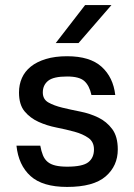

<svg xmlns="http://www.w3.org/2000/svg" viewBox="-20 -730 530 758"><path d="M245 8Q148 8 100.5 -35Q53 -78 45 -155H139Q143 -133 149.5 -117Q156 -101 168 -91Q180 -81 199 -76.5Q218 -72 245 -72Q306 -72 328.5 -89.5Q351 -107 351 -140Q351 -170 329 -185.5Q307 -201 274 -210Q241 -219 203 -226.5Q165 -234 132 -249Q99 -264 77 -290.5Q55 -317 55 -365Q55 -396 66.5 -422Q78 -448 101.5 -467Q125 -486 161 -497Q197 -508 245 -508Q335 -508 381 -466.5Q427 -425 435 -355H341Q333 -392 313 -410Q293 -428 245 -428Q191 -428 170 -411Q149 -394 149 -365Q149 -338 171 -325.5Q193 -313 226 -305Q259 -297 297 -289.5Q335 -282 368 -266Q401 -250 423 -220.5Q445 -191 445 -140Q445 -75 397 -33.5Q349 8 245 8ZM316 -710H420L290 -560H200Z"/></svg>

Font: PT Root UI Web Medium
Style: Regular
Weight: 500
Designer: Vitaly Kuzmin
Foundry: ParaType Ltd.
Version: Version 1.001W